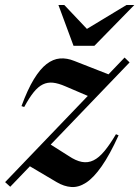

<svg xmlns="http://www.w3.org/2000/svg" viewBox="-48 -738 558 769"><path d="M-27.5 -8.5 451 -507.5 471 -488 -7 10ZM49 -309.5 38 -313Q62.5 -379.5 87.5 -420.5Q112.5 -461.5 138.5 -481.5Q164.5 -501.5 192.2 -503.8Q220 -506 249.5 -494L400 -435L322 -346L214.5 -392Q186 -404.5 164.2 -406.8Q142.5 -409 123.8 -400Q105 -391 87 -368.8Q69 -346.5 49 -309.5ZM179 -8.5 59 -79.5 141.5 -167.5 226 -114Q255.5 -94 280 -89.5Q304.5 -85 326.5 -95.8Q348.5 -106.5 370.2 -132.8Q392 -159 416.5 -200.5L427 -196Q391.5 -118 359.2 -72Q327 -26 297 -6.5Q267 13 237.8 11Q208.5 9 179 -8.5ZM490 -718 330 -554.5H246.5L186 -718H209.5L316 -605.5H272.5L458.5 -718Z"/></svg>

Font: Newsreader 60pt SemiBold
Style: Italic
Weight: 600
Italic angle: -17°
Designer: Hugues Gentile
Foundry: Production Type
Version: Version 1.003